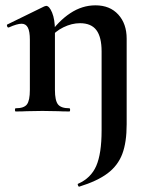

<svg xmlns="http://www.w3.org/2000/svg" viewBox="-20 -418 549 720"><path d="M273 271Q321 250 341 204Q361 158 361 71V-225Q361 -279 341.5 -305Q322 -331 280 -331Q249 -331 217.5 -315.5Q186 -300 168 -275L163 -287Q199 -339 243.5 -368.5Q288 -398 338 -398Q392 -398 423.5 -363.5Q455 -329 455 -273V48Q455 116 438.5 159.5Q422 203 383.5 232Q345 261 277 282Q275 283 272.5 277.5Q270 272 273 271ZM39 -12Q70 -12 81 -26.5Q92 -41 92 -81V-269Q92 -300 84.5 -314.5Q77 -329 61 -329Q44 -329 13 -315H11Q8 -315 6.5 -320Q5 -325 7 -326L146 -394Q152 -396 153 -396Q165 -396 175.5 -370.5Q186 -345 186 -303V-81Q186 -41 197.5 -26.5Q209 -12 240 -12Q243 -12 243 -6Q243 0 240 0Q214 0 199 -1L139 -2L80 -1Q65 0 39 0Q36 0 36 -6Q36 -12 39 -12Z"/></svg>

Font: Cormorant Infant
Style: Bold
Weight: 700
Designer: Christian Thalmann (Catharsis Fonts)
Foundry: Catharsis Fonts
Version: Version 4.000